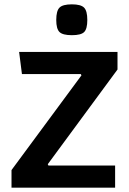

<svg xmlns="http://www.w3.org/2000/svg" viewBox="-20 -864 595 884"><path d="M33 0V-81L355 -517L352 -523H81L68 -625H521V-544L200 -108L203 -102H510V0ZM311 -702Q269 -702 254 -716.5Q239 -731 239 -772Q239 -814 254 -829Q269 -844 311 -844Q352 -844 367 -829Q382 -814 382 -772Q382 -731 367.5 -716.5Q353 -702 311 -702Z"/></svg>

Font: Changa Medium
Style: Regular
Weight: 500
Designer: Eduardo Rodriguez Tunni
Foundry: Eduardo Rodriguez Tunni
Version: Version 3.003